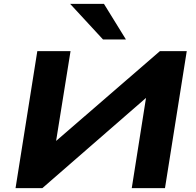

<svg xmlns="http://www.w3.org/2000/svg" viewBox="-20 -968 1007 988"><path d="M60 0 172 -705H343L266 -226L247 -224L803 -705H941L829 0H658L734 -481L753 -483L198 0ZM510 -765 341 -948H515L628 -765Z"/></svg>

Font: Nunito Sans 10pt Expanded ExtraBold
Style: Italic
Weight: 800
Width: 7
Italic angle: -9°
Designer: Vernon Adams
Foundry: Vernon Adams
Version: Version 3.101;gftools[0.9.27]